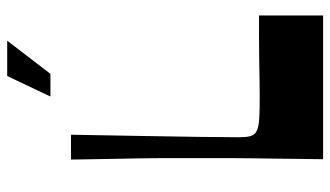

<svg xmlns="http://www.w3.org/2000/svg" viewBox="-212 -705 917 533"><g transform="rotate(-90 246.5 -438.5)"><path d="M470 0H71Q72 -72 72.5 -118Q73 -164 73.5 -194.5Q74 -225 74 -247.5Q74 -270 74 -293.5Q74 -317 74 -350Q74 -383 74 -406.5Q74 -430 74 -452.5Q74 -475 73.5 -505.5Q73 -536 72 -582Q71 -628 70 -700H139Q137 -590 135.5 -500.5Q134 -411 133 -344Q132 -277 132 -234Q132 -215 134.5 -204Q137 -193 145 -187Q151 -183 160.5 -180.5Q170 -178 190 -177Q210 -176 245 -176Q261 -176 290 -176.5Q319 -177 352 -177.5Q385 -178 416.5 -178Q448 -178 470 -178ZM245 -757 302 -877H400L308 -757Z"/></g></svg>

Font: Ojuju ExtraLight
Style: Bold
Weight: 700
Version: Version 1.000